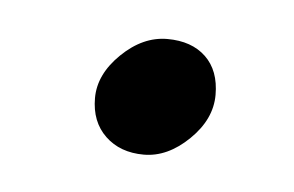

<svg xmlns="http://www.w3.org/2000/svg" viewBox="-25 -120 228 149"><g transform="rotate(5 88.5 -45.5)"><path d="M142 -51Q142 -32 125.5 -16Q109 0 90.5 0Q72 0 60.5 -11Q49 -22 49 -40.5Q49 -59 65.5 -75Q82 -91 101 -91Q120 -91 131 -80.5Q142 -70 142 -51Z"/></g></svg>

Font: Economica
Style: Italic
Weight: 400
Designer: Vicente Lamonaca
Foundry: Vicente Lamonaca
Version: Version 1.100